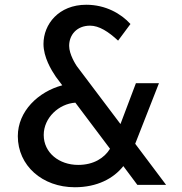

<svg xmlns="http://www.w3.org/2000/svg" viewBox="-20 -778 768 808"><path d="M679 0 549 -173 649 -428H552L487 -256L303 -500C299 -506 271 -549 271 -585C271 -631 303 -670 359 -670C397 -670 436 -645 477 -607L529 -677C489 -721 424 -758 343 -758C227 -758 163 -676 163 -593C163 -537 196 -483 215 -455L242 -419C141 -392 55 -310 55 -205C55 -81 158 10 295 10C389 10 458 -27 499 -79L558 0ZM164 -210C164 -282 227 -341 297 -346L443 -152C419 -113 374 -84 309 -84C229 -84 164 -135 164 -210Z"/></svg>

Font: Reem Kufi
Style: Regular
Weight: 400
Designer: Khaled Hosny
Version: Version 0.007